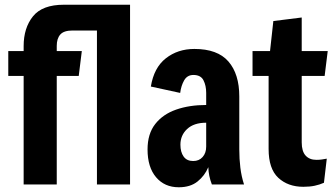

<svg xmlns="http://www.w3.org/2000/svg" viewBox="-20 -780 1421 812"><path d="M80 0V-459H15V-564H80V-585Q80 -662 119.5 -711Q159 -760 250 -760H530V0H390V-651H287Q250 -651 235 -634Q220 -617 220 -586V-564H326L313 -459H220V0Z M736 12Q676 12 640 -30.5Q604 -73 604 -148Q604 -214 636.5 -255.5Q669 -297 725 -316.5Q781 -336 852 -336V-387Q852 -418 840.5 -440.5Q829 -463 798 -463Q772 -463 759 -440.5Q746 -418 742 -387L618 -414Q631 -494 681.5 -533.5Q732 -573 802 -573Q900 -573 946 -520Q992 -467 992 -372V-148Q992 -108 996.5 -71Q1001 -34 1012 0H876Q862 -36 861 -73Q846 -37 815.5 -12.5Q785 12 736 12ZM743 -168Q743 -137 756.5 -118Q770 -99 797 -99Q822 -99 837 -116Q852 -133 852 -160V-261Q800 -261 771.5 -234.5Q743 -208 743 -168Z M1263 10Q1198 10 1157 -28Q1116 -66 1116 -150V-459H1048V-564H1122L1136 -691L1256 -706V-564H1366L1353 -459H1256V-178Q1256 -140 1272.5 -122Q1289 -104 1318 -104Q1331 -104 1341 -105.5Q1351 -107 1362 -109L1350 -7Q1332 1 1311 5.5Q1290 10 1263 10Z"/></svg>

Font: Freeman
Style: Regular
Weight: 400
Designer: Vernon Adams, Aoife Mooney, Rodrigo Fuenzalida
Foundry: Rodrigo Fuenzalida
Version: Version 1.000; ttfautohint (v1.8.4.7-5d5b)